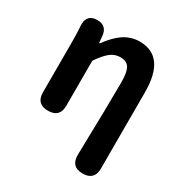

<svg xmlns="http://www.w3.org/2000/svg" viewBox="-179 -707 989 1041"><g transform="rotate(30 315.5 -186.5)"><path d="M485 201Q410 201 412 123Q420 -195 420 -331Q420 -396 404 -422Q388 -448 348 -448Q314 -448 286 -426Q259 -405 225 -355V-73Q225 0 152 0Q79 0 79 -73V-393Q79 -434 76 -483Q72 -519 88 -539.5Q104 -560 139 -560Q199 -560 205 -499L209 -457H213Q255 -514 295 -542Q342 -574 397 -574Q558 -574 558 -349V-74V127Q558 201 485 201Z"/></g></svg>

Font: GenSenRounded TW B
Style: Regular
Weight: 700
Version: Version 1.501;PS 1;hotconv 16.6.51;makeotf.lib2.5.65220